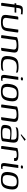

<svg xmlns="http://www.w3.org/2000/svg" viewBox="1907 -2520 620 4474"><g transform="rotate(90 2217.0 -283.0)"><path d="M59.3 -352H92.1L100.3 -410.9Q107.1 -457.5 128.4 -481.5Q149.6 -505.5 201.2 -505.5Q225.6 -505.5 246.9 -504Q268.2 -502.5 285.8 -500.9Q303.5 -499.3 316.4 -497.7L310.4 -457Q302.8 -459.5 290.4 -461.4Q278 -463.3 262.7 -464.2Q247.4 -465 231.3 -465Q198.2 -465 185.5 -451.3Q172.8 -437.6 168.6 -403.6L161.4 -352H275.7L270.4 -312.8H155.3L112.1 0H68Q52.8 0 48.8 -5.8Q44.9 -11.7 46.7 -27.1L86 -312.8H53.2Z M435.7 -399 397.8 -128.2Q391.5 -77.7 417.1 -57.4Q442.7 -37 501.1 -37Q564.6 -37 595.2 -58.7Q625.7 -80.5 632.4 -128.5L670.4 -399Q671.4 -399 676.9 -399Q682.4 -399 688.9 -399.1Q695.5 -399.3 701.4 -399.3Q707.3 -399.3 709 -399.3Q721.5 -399.3 727.9 -397.5Q734.3 -395.7 736.3 -389.8Q738.4 -383.8 736.3 -369.9L704.4 -141Q698.9 -103.6 686.7 -76.1Q674.6 -48.5 651.5 -30.7Q628.4 -13 590.4 -4.1Q552.4 4.8 494.4 4.8Q424.4 4.8 385.8 -8.3Q347.3 -21.5 334.8 -52.2Q322.3 -83 329.8 -136.2L362.2 -369.9Q365 -387.1 371 -393.2Q376.9 -399.3 393.7 -399.3Q404.7 -399.3 414.7 -399.1Q424.7 -399 435.7 -399Z M819.7 0Q796 0 800 -23.5L848.2 -370.1Q865 -377.6 889.1 -384.8Q913.1 -392 950.7 -397Q988.4 -402 1043.6 -402Q1100.2 -402 1134.2 -394.7Q1168.3 -387.5 1184.3 -371.4Q1200.4 -355.3 1203.2 -329.8Q1206.1 -304.2 1200.8 -268.2L1167.5 -29.7Q1165.7 -19 1162.5 -12.2Q1159.4 -5.3 1152.4 -2.5Q1145.4 0.3 1132.4 0.3L1093.9 0L1133.1 -281.8Q1139.4 -322.5 1116.5 -341.4Q1093.5 -360.3 1036.3 -360.3Q992.9 -360.3 960.8 -353.8Q928.8 -347.3 913.4 -334.2L866.2 0Z M1477.6 5.5Q1400.2 5.5 1354.7 -11.7Q1309.2 -29 1294 -73Q1278.8 -117 1289.5 -196.6Q1298.8 -261.2 1315.9 -302Q1333.1 -342.7 1361.4 -365Q1389.7 -387.3 1432.4 -396.1Q1475.2 -405 1535.6 -405Q1561.6 -405 1583.8 -402.9Q1605.9 -400.7 1634.8 -395.7Q1650.4 -393.7 1659.4 -388.6Q1668.5 -383.4 1671.6 -373.9Q1674.7 -364.4 1671.7 -346.2Q1661 -351.6 1638.1 -356Q1615.2 -360.4 1589.9 -362.6Q1564.5 -364.8 1543.7 -364.8Q1484.2 -364.8 1447.1 -349.4Q1410.1 -334 1390.6 -298.2Q1371 -262.5 1362 -200.5Q1354.1 -138.8 1363 -102.5Q1372 -66.3 1404.3 -51.3Q1436.6 -36.2 1497.7 -36.2Q1525.8 -36.2 1551.5 -38.8Q1577.1 -41.4 1597.9 -45.9Q1618.6 -50.4 1631.1 -55.6L1627.6 -33.8Q1625.8 -19.3 1606 -10.6Q1586.1 -2 1553.4 1.8Q1520.7 5.5 1477.6 5.5Z M1792.4 3.5Q1746 3.5 1733.3 -21.3Q1720.6 -46 1726.9 -93.7L1770.9 -399H1840.6L1797.9 -98Q1791.7 -57.5 1799 -43.3Q1806.2 -29.2 1829.5 -29.2Q1837.5 -29.2 1849.7 -31Q1861.9 -32.7 1865.4 -34.5L1861.4 -3.3Q1857.1 -2.3 1848.5 -0.8Q1840 0.7 1826.2 2.1Q1812.5 3.5 1792.4 3.5ZM1814.4 -457.1Q1797.3 -457.1 1788.5 -462.3Q1779.6 -467.5 1781.4 -482.9Q1784.2 -498.8 1793.8 -504.1Q1803.4 -509.4 1821.3 -509.4Q1839.1 -509.2 1847.8 -504.2Q1856.5 -499.3 1853.7 -482.9Q1851.2 -467.5 1841.5 -462.3Q1831.7 -457.1 1814.4 -457.1Z M2110 5.5Q2064.7 5.5 2029 -2Q1993.2 -9.5 1969.7 -30.5Q1946.1 -51.4 1937.3 -92.1Q1928.5 -132.8 1938 -199Q1947.8 -266.7 1967.8 -307.6Q1987.8 -348.5 2016.9 -369.3Q2045.9 -390.2 2083.3 -396.9Q2120.7 -403.5 2165.4 -403.5Q2210.6 -403.5 2246.5 -396Q2282.4 -388.5 2305.4 -367.5Q2328.5 -346.6 2337.1 -306Q2345.8 -265.4 2336.3 -199Q2326.5 -130.5 2307 -89.7Q2287.5 -48.8 2258.3 -28.3Q2229.2 -7.8 2191.9 -1.1Q2154.7 5.5 2110 5.5ZM2114.5 -33.4Q2154.8 -33.4 2184.8 -45.1Q2214.9 -56.8 2235 -92.1Q2255.1 -127.3 2264.8 -199Q2275.3 -270.7 2265 -306Q2254.7 -341.4 2227.9 -353Q2201.1 -364.6 2160.8 -364.6Q2120.8 -364.6 2090.4 -353Q2060 -341.4 2040 -306Q2020 -270.7 2009.5 -199Q1999.8 -127.3 2010.3 -92.1Q2020.9 -56.8 2047.9 -45.1Q2075 -33.4 2114.5 -33.4Z M2435.7 0Q2412 0 2416 -23.5L2464.2 -370.1Q2481 -377.6 2505.1 -384.8Q2529.1 -392 2566.7 -397Q2604.4 -402 2659.6 -402Q2716.2 -402 2750.2 -394.7Q2784.3 -387.5 2800.3 -371.4Q2816.4 -355.3 2819.2 -329.8Q2822.1 -304.2 2816.8 -268.2L2783.5 -29.7Q2781.7 -19 2778.5 -12.2Q2775.4 -5.3 2768.4 -2.5Q2761.4 0.3 2748.4 0.3L2709.9 0L2749.1 -281.8Q2755.4 -322.5 2732.5 -341.4Q2709.5 -360.3 2652.3 -360.3Q2608.9 -360.3 2576.8 -353.8Q2544.8 -347.3 2529.4 -334.2L2482.2 0Z M3062.9 6.7Q3004.2 6.7 2968.2 0.7Q2932.2 -5.2 2914.3 -19.5Q2896.4 -33.7 2892.3 -57.7Q2888.3 -81.7 2893.3 -117.2Q2900.3 -168.2 2916.3 -195.1Q2932.3 -222 2963.3 -231.8Q2994.3 -241.7 3044.9 -241.7Q3070.2 -241.7 3099.5 -240.6Q3128.8 -239.5 3156.1 -237.9Q3183.4 -236.3 3203.1 -233.9Q3222.8 -231.5 3229.6 -229.3Q3237 -275.2 3232.6 -302.1Q3228.1 -328.9 3213.4 -341.8Q3198.7 -354.8 3174.8 -358.8Q3150.9 -362.7 3119.5 -362.7Q3085.9 -362.7 3051.8 -360.4Q3017.6 -358 2989.2 -352.6Q2960.7 -347.1 2943.3 -338L2946.3 -353Q2949.1 -373.6 2963.2 -382.3Q2977.3 -391 2992.7 -394.3Q3012.7 -399.3 3050 -402Q3087.3 -404.7 3126.6 -404.5Q3177.6 -404.5 3213.9 -399.2Q3250.2 -393.9 3271.5 -377.4Q3292.8 -360.9 3300.1 -327.8Q3307.5 -294.8 3299.2 -238.5L3270.5 -31.9Q3261.8 -11.7 3213.3 -2.5Q3164.7 6.7 3062.9 6.7ZM3067.3 -27.1Q3136 -27.1 3167.7 -32.9Q3199.5 -38.7 3205.9 -51.4L3225.3 -199.7Q3217.3 -203.2 3193.7 -206Q3170.2 -208.9 3143 -211.2Q3115.9 -213.6 3096.6 -213.6Q3053.9 -213.6 3026.8 -208.6Q2999.6 -203.6 2985.6 -184Q2971.6 -164.3 2965.6 -121.6Q2961.1 -89 2966 -68Q2970.8 -46.9 2993.9 -37Q3016.9 -27.1 3067.3 -27.1ZM3101.5 -460 3228.8 -572.8 3262.1 -546.1 3133.8 -460Z M3447.5 0H3403.3Q3390.8 0 3385.2 -6.3Q3379.5 -12.7 3381.8 -30.7L3430.7 -379Q3453.3 -385.5 3493 -393.8Q3532.6 -402 3589.3 -402Q3643.1 -402 3673.5 -394.6Q3704 -387.2 3716.8 -373.9Q3729.6 -360.6 3731.2 -342.2Q3732.9 -323.8 3729.6 -300.8H3662.4L3663.7 -314.8Q3666.2 -338.4 3653.9 -348.7Q3641.6 -359.1 3622.9 -361.8Q3604.2 -364.4 3584.8 -364.4Q3556.5 -364.4 3533.1 -359.2Q3509.7 -353.9 3495.9 -345.9Z M3846.4 3.5Q3800 3.5 3787.3 -21.3Q3774.6 -46 3780.9 -93.7L3824.9 -399H3894.6L3851.9 -98Q3845.7 -57.5 3853 -43.3Q3860.2 -29.2 3883.5 -29.2Q3891.5 -29.2 3903.7 -31Q3915.9 -32.7 3919.4 -34.5L3915.4 -3.3Q3911.1 -2.3 3902.5 -0.8Q3894 0.7 3880.2 2.1Q3866.5 3.5 3846.4 3.5ZM3868.4 -457.1Q3851.3 -457.1 3842.5 -462.3Q3833.6 -467.5 3835.4 -482.9Q3838.2 -498.8 3847.8 -504.1Q3857.4 -509.4 3875.3 -509.4Q3893.1 -509.2 3901.8 -504.2Q3910.5 -499.3 3907.7 -482.9Q3905.2 -467.5 3895.5 -462.3Q3885.7 -457.1 3868.4 -457.1Z M4164 5.5Q4118.7 5.5 4083 -2Q4047.2 -9.5 4023.7 -30.5Q4000.1 -51.4 3991.3 -92.1Q3982.5 -132.8 3992 -199Q4001.8 -266.7 4021.8 -307.6Q4041.8 -348.5 4070.9 -369.3Q4099.9 -390.2 4137.3 -396.9Q4174.7 -403.5 4219.4 -403.5Q4264.6 -403.5 4300.5 -396Q4336.4 -388.5 4359.4 -367.5Q4382.5 -346.6 4391.1 -306Q4399.8 -265.4 4390.3 -199Q4380.5 -130.5 4361 -89.7Q4341.5 -48.8 4312.3 -28.3Q4283.2 -7.8 4245.9 -1.1Q4208.7 5.5 4164 5.5ZM4168.5 -33.4Q4208.8 -33.4 4238.8 -45.1Q4268.9 -56.8 4289 -92.1Q4309.1 -127.3 4318.8 -199Q4329.3 -270.7 4319 -306Q4308.7 -341.4 4281.9 -353Q4255.1 -364.6 4214.8 -364.6Q4174.8 -364.6 4144.4 -353Q4114 -341.4 4094 -306Q4074 -270.7 4063.5 -199Q4053.8 -127.3 4064.3 -92.1Q4074.9 -56.8 4101.9 -45.1Q4129 -33.4 4168.5 -33.4Z"/></g></svg>

Font: Genos Thin
Style: Italic
Weight: 100
Italic angle: -8°
Designer: Robert E. Leuschke
Foundry: Robert E. Leuschke
Version: Version 1.010